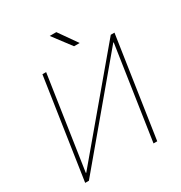

<svg xmlns="http://www.w3.org/2000/svg" viewBox="-203 -1038 1114 1182"><g transform="rotate(-30 354.0 -446.5)"><path d="M650.9 -710.9H677.2L570.8 0H544.4L643.1 -660.6L640.6 -662.1L85 0H58.6L165 -710.9H191.4L92.8 -51.8L95.2 -50.3ZM460 -762.7H419.9L321.8 -892.6H368.7Z"/></g></svg>

Font: Roboto-ThinItalic
Style: Italic
Weight: 250
Italic angle: -12°
Designer: Google
Version: Version 1.100141; 2013; ttfautohint (v0.94.14-c901) -l 8 -r 